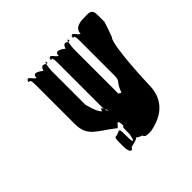

<svg xmlns="http://www.w3.org/2000/svg" viewBox="-201 -1040 1281 1281"><g transform="rotate(-45 439.5 -400.0)"><path d="M750 -825C727 -825 660 -824 660 -766C642 -766 616 -834 606 -785C606 -785 604 -842 604 -784C613 -774 623 -804 623 -728V-408C623 -352 604 -376 576 -298C564 -290 550 -334 545 -267C545 -267 556 -323 556 -265V-728C556 -746 567 -832 576 -784C576 -784 574 -843 574 -785C564 -776 537 -824 519 -766C519 -766 453 -824 453 -766C435 -766 408 -834 398 -785C398 -785 396 -842 396 -784C405 -774 415 -804 415 -728V-266C415 -266 426 -326 426 -268C421 -277 408 -349 396 -299C368 -319 348 -411 348 -408V-728C348 -746 358 -832 367 -784C367 -784 366 -843 366 -785C356 -776 328 -824 310 -766C310 -766 244 -824 244 -766C226 -766 199 -834 189 -785C189 -785 187 -842 187 -784C196 -774 207 -804 207 -728V-366C207 -247 281 -232 388 -147C400 -144 421 -203 428 -151V-94C421 -77 413 -41 409 -23C398 -5 394 -10 394 -87C394 -148 383 -125 352 -116C329 -116 330 -111 330 -34C330 36 358 31 364 13C360 7 430 -2 430 -13C446 -13 472 -62 480 -54C480 -112 482 -116 459 -116C428 -124 418 -148 418 -100V-28C456 10 473 -1 473 10C480 27 503 28 538 25C668 -1 742 -75 742 -206C742 -217 754 -565 792 -603C804 -633 820 -679 829 -710V-778C829 -835 791 -825 750 -825Z"/></g></svg>

Font: Hussar Przerywany
Style: Regular
Weight: 400
Foundry: Cannot Into Space Fonts
Version: Version 0.982